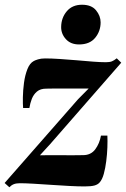

<svg xmlns="http://www.w3.org/2000/svg" viewBox="-42 -774 532 810"><path d="M332 -400.5Q318.5 -400.5 301 -400.5Q283.5 -400.5 263.5 -400.5Q243.5 -400.5 223.5 -400.5Q203.5 -400.5 185.5 -400.5Q167.5 -400.5 153 -400Q128.5 -400 114 -387.8Q99.5 -375.5 92.2 -356.8Q85 -338 82 -318.5H55.5Q54 -334.5 54.5 -363.5Q55 -392.5 59.2 -424.5Q63.5 -456.5 73.5 -482Q83.5 -507.5 100.5 -516.5Q105.5 -519.5 118.2 -523.5Q131 -527.5 148 -527.5Q175 -527.5 209.8 -525.2Q244.5 -523 281 -519.8Q317.5 -516.5 350 -514Q382.5 -511.5 404.5 -511.5Q420.5 -511.5 430 -515.2Q439.5 -519 450.5 -528L469.5 -509.5L170 -166.5L126.5 -119Q145 -119 167.8 -119.2Q190.5 -119.5 215.2 -119.2Q240 -119 264 -119Q288 -119 308.5 -119.5Q341.5 -119.5 359.8 -144Q378 -168.5 384 -202H411Q412 -180.5 411 -152Q410 -123.5 406.2 -94Q402.5 -64.5 396 -40.8Q389.5 -17 378.5 -4.5Q371 4.5 356.8 8.5Q342.5 12.5 315 12.5Q288 12.5 250.2 10.5Q212.5 8.5 173 5.8Q133.5 3 98.5 1Q63.5 -1 42 -1Q26.5 -1 16.2 3Q6 7 -2.5 16L-22.5 -2L287 -355ZM291.5 -586.5Q256 -586.5 235.8 -609Q215.5 -631.5 216 -660.5Q216.5 -699 239.8 -726.5Q263 -754 304 -754Q344 -754 363.2 -730.5Q382.5 -707 382.5 -679.5Q382.5 -642.5 359.5 -614.5Q336.5 -586.5 291.5 -586.5Z"/></svg>

Font: Merriweather 120pt ExtraBold
Style: Italic
Weight: 800
Italic angle: -7.8°
Version: Version 2.101